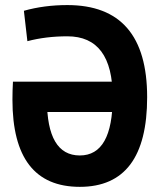

<svg xmlns="http://www.w3.org/2000/svg" viewBox="-20 -723 626 753"><path d="M293 9.8Q28.8 9.8 28.8 -332Q28.8 -350.6 29.3 -368.3Q29.8 -386 30.8 -402.8L165.5 -395Q164.1 -364.3 164.1 -332Q164.1 -113.3 293 -113.3Q421.9 -113.3 421.9 -341.8Q421.9 -580.6 244.1 -580.6Q160.1 -580.6 87.4 -561.5L73.7 -680.7Q153.3 -703.1 244.1 -703.1Q557.1 -703.1 557.1 -341.8Q557.1 9.8 293 9.8ZM30.8 -283.7V-402.8H498.5V-283.7Z"/></svg>

Font: Cascadia Code PL
Style: Regular
Weight: 400
Monospace: yes
Designer: Aaron Bell
Foundry: Saja Typeworks
Version: Version 2102.003